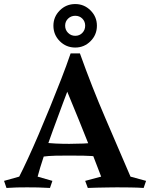

<svg xmlns="http://www.w3.org/2000/svg" viewBox="-20 -929 744 949"><path d="M702 -35 690 0Q660 -2 624.5 -2.5Q589 -3 558 -3Q541 -3 514 -2.5Q487 -2 459.5 -1.5Q432 -1 414 0L401 -35L480 -56Q461 -107 432.5 -179.5Q404 -252 370 -335.5Q336 -419 302 -501Q310 -526 322.5 -556Q335 -586 348.5 -615Q362 -644 375 -665Q434 -500 501 -344.5Q568 -189 625 -56ZM375 -665Q368 -647 362 -631.5Q356 -616 350 -595Q344 -574 336 -538Q316 -486 291 -419Q266 -352 241 -283.5Q216 -215 196 -155Q176 -95 166 -56L239 -35L227 0Q195 -2 168 -2.5Q141 -3 114 -3Q88 -3 63.5 -2.5Q39 -2 12 0L0 -35L75 -56Q93 -91 118 -145Q143 -199 171 -264.5Q199 -330 227.5 -400Q256 -470 282.5 -538Q309 -606 329 -665ZM474 -227V-154Q431 -159 392.5 -159.5Q354 -160 322 -160Q288 -160 255.5 -159.5Q223 -159 184 -154V-226Q223 -221 255.5 -219.5Q288 -218 322 -218Q354 -218 392.5 -219.5Q431 -221 474 -227ZM352 -752Q373 -752 387 -766.5Q401 -781 401 -802Q401 -823 387 -837Q373 -851 352 -851Q331 -851 316.5 -837Q302 -823 302 -802Q302 -781 316.5 -766.5Q331 -752 352 -752ZM352 -694Q307 -694 275.5 -725.5Q244 -757 244 -802Q244 -846 275.5 -877.5Q307 -909 352 -909Q396 -909 427.5 -877.5Q459 -846 459 -802Q459 -757 427.5 -725.5Q396 -694 352 -694Z"/></svg>

Font: Ruwudu SemiBold
Style: Regular
Weight: 600
Designer: Becca Hirsbrunner Spalinger
Foundry: SIL International
Version: Version 3.000